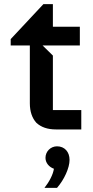

<svg xmlns="http://www.w3.org/2000/svg" viewBox="-20 -629 450 933"><path d="M252 0H375V-94H237V-359L187 -408H368V-499H237V-609H191L32 -439V-408H125V-127C125 -87 136 -55 157 -32C180 -11 211 0 252 0ZM196 284H257C292 244 318 187 318 148C318 109 294 82 257 82C226 82 201 107 201 138C201 163 219 183 242 191C238 219 219 255 196 284Z"/></svg>

Font: LaHaus Display SemiBold
Style: Regular
Weight: 600
Designer: We are Make, BastardaType, Dalton Maag Ltd
Foundry: BastardaType, Dalton Maag Ltd
Version: Version 3.100;Glyphs 3.3 (3331)